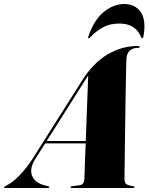

<svg xmlns="http://www.w3.org/2000/svg" viewBox="-85 -938 741 958"><path d="M91.5 -145.5Q61 -97.5 75 -61.5Q89 -25.5 138.5 -13L154.5 -9Q161 -7.5 161 -4Q161 0 154 0H-59Q-65 0 -65 -3Q-65 -6 -50.5 -13.5Q-22.5 -27.5 13 -63.5Q48.5 -99.5 82 -153L324 -535.5Q379.5 -623.5 450.8 -666Q522 -708.5 601.5 -708.5Q612.5 -708.5 612.5 -704Q612.5 -699.5 605.5 -699.5Q548 -699.5 545.5 -641.5Q545 -627 544 -582.2Q543 -537.5 542 -476Q541 -414.5 540 -347Q539 -279.5 538.2 -218Q537.5 -156.5 537 -112.5Q536.5 -68.5 536 -54Q535.5 -30 542.5 -21.8Q549.5 -13.5 577.5 -9.5Q586.5 -8 586.5 -4.5Q586.5 0 578.5 0H273Q267 0 267 -4Q267 -8 273.5 -8.5L313 -14Q324.5 -15.5 330 -24Q335.5 -32.5 336 -43Q336.5 -61 338.2 -110.5Q340 -160 342.5 -222.5H140.5ZM331.5 -524.5 148 -234.5H343Q345 -296 347.5 -360Q350 -424 352 -477.8Q354 -531.5 355 -561Q351 -555.5 345.2 -546.5Q339.5 -537.5 331.5 -524.5ZM510.5 -820.5Q463.5 -820.5 429.8 -802.2Q396 -784 364 -751Q361 -747.5 358 -747.5Q352.5 -747.5 355.5 -754.5Q383.5 -838 432.2 -878Q481 -918 535.5 -918Q588.5 -918 617 -878Q645.5 -838 630.5 -754.5Q629 -747.5 624 -747.5Q621.5 -747.5 620 -751Q604.5 -788 577.5 -804.2Q550.5 -820.5 510.5 -820.5Z"/></svg>

Font: Fraunces 144pt Black
Style: Italic
Weight: 900
Italic angle: -16°
Version: Version 1.000;[0bf87f6ff]